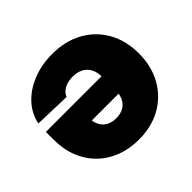

<svg xmlns="http://www.w3.org/2000/svg" viewBox="-135 -691 857 857"><g transform="rotate(-45 294.0 -262.0)"><path d="M288.6 -533.7Q370.6 -533.7 432.6 -499.5Q494.6 -465.3 529.3 -404.1Q564 -342.8 564 -261.7Q564 -181.6 529.8 -120.1Q495.6 -58.6 434.3 -23.9Q373 10.7 292.5 10.7Q232.9 10.7 183.1 -8.5Q133.3 -27.8 97.4 -63.5Q61.5 -99.1 42 -148.2Q22.5 -197.3 22.5 -257.3V-307.6H505.9V-198.7H111.8L202.1 -218.8Q202.1 -190.4 212.2 -170.2Q222.2 -149.9 241.5 -139.2Q260.7 -128.4 288.1 -128.4Q315.4 -128.4 334.5 -139.2Q353.5 -149.9 363.8 -170.2Q374 -190.4 374 -218.8V-303.2Q374 -333.5 362.8 -354.5Q351.6 -375.5 331.1 -386.5Q310.5 -397.5 281.7 -397.5Q261.2 -397.5 244.1 -392.1Q227.1 -386.7 215.3 -376.7Q203.6 -366.7 198.2 -352.5L25.4 -357.9Q36.1 -410.2 72.5 -449.5Q108.9 -488.8 164.6 -511.2Q220.2 -533.7 288.6 -533.7Z"/></g></svg>

Font: Inter 28pt Black
Style: Regular
Weight: 900
Designer: Rasmus Andersson
Foundry: rsms
Version: Version 4.001;git-66647c0bb